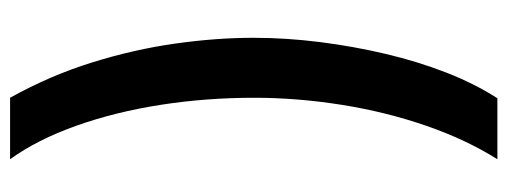

<svg xmlns="http://www.w3.org/2000/svg" viewBox="-333 -457 1007 381"><g transform="rotate(-90 170.5 -266.5)"><path d="M45 217Q84 155 111.5 75.5Q139 -4 153 -92Q167 -180 167 -266Q167 -361 153 -451Q139 -541 111.5 -618.5Q84 -696 45 -750H167Q211 -671 237 -587.5Q263 -504 274.5 -422.5Q286 -341 286 -267Q286 -202 277.5 -135Q269 -68 254 -4.5Q239 59 217 115.5Q195 172 166 217Z"/></g></svg>

Font: Teachers SemiBold
Style: Regular
Weight: 600
Version: Version 1.001